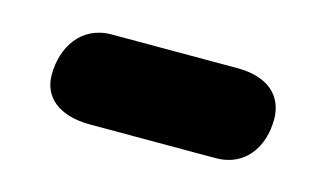

<svg xmlns="http://www.w3.org/2000/svg" viewBox="-36 -493 516 307"><g transform="rotate(15 222.0 -340.0)"><path d="M124 -266H332C380 -266 406 -304 406 -350C406 -388 380 -414 328 -414H120C70 -414 44 -373 44 -327C44 -291 71 -266 124 -266Z"/></g></svg>

Font: SN Pro Heavy
Style: Italic
Weight: 800
Italic angle: -9°
Designer: Tobias Whetton
Foundry: Supernotes
Version: Version 1.001;Glyphs 3.2 (3249)